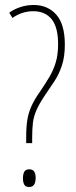

<svg xmlns="http://www.w3.org/2000/svg" viewBox="-20 -744 303 770"><path d="M85 -193Q85 -234 89.5 -262.5Q94 -291 105.5 -317Q117 -343 138 -373Q160 -405 177 -433.5Q194 -462 203.5 -493.5Q213 -525 213 -567Q213 -635 187 -667Q161 -699 114 -699Q68 -699 30 -672L17 -693Q34 -706 60 -715Q86 -724 115 -724Q171 -724 205.5 -685.5Q240 -647 240 -565Q240 -517 228.5 -482Q217 -447 199 -419.5Q181 -392 161 -363Q138 -329 126.5 -303Q115 -277 112 -251.5Q109 -226 109 -192V-170H85ZM72 -29Q72 -44 77 -54.5Q82 -65 98 -65Q123 -65 123 -31Q123 6 97 6Q82 6 77 -4Q72 -14 72 -29Z"/></svg>

Font: Noto Sans Thai ExtCond Thin
Style: Regular
Weight: 100
Width: 2
Designer: Monotype Design Team
Foundry: Monotype Imaging Inc.
Version: Version 2.002; ttfautohint (v1.8.4.7-5d5b)